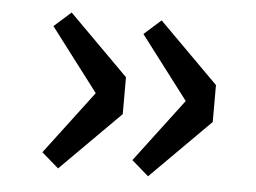

<svg xmlns="http://www.w3.org/2000/svg" viewBox="-39 -506 677 508"><g transform="rotate(5 300.0 -252.0)"><path d="M132 -45 87 -84 214 -252 87 -419 132 -459 290 -301V-203ZM371 -45 326 -84 453 -252 326 -419 371 -459 529 -301V-203Z"/></g></svg>

Font: SauceCodePro Nerd Font Mono
Style: Regular
Weight: 500
Monospace: yes
Designer: Paul D. Hunt, Teo Tuominen
Foundry: Adobe Systems Incorporated
Version: Version 2.030;PS 1.000;hotconv 16.6.51;makeotf.lib2.5.65220;